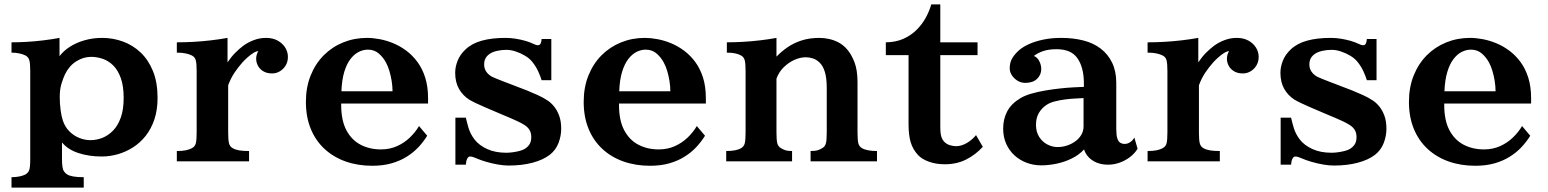

<svg xmlns="http://www.w3.org/2000/svg" viewBox="-20 -732 7022 871"><path d="M250 -477.1Q267.6 -501 296.9 -519.8Q326.2 -538.6 363.8 -549.3Q401.4 -560.1 443.8 -560.1Q492.2 -560.1 537.4 -543.7Q582.5 -527.3 617.9 -493.9Q653.3 -460.4 674.1 -409.2Q694.8 -357.9 694.8 -288.1Q694.8 -233.4 680.4 -190.4Q666 -147.5 640.9 -115.7Q615.7 -84 583 -63.2Q550.3 -42.5 513.9 -32.2Q477.5 -22 440.9 -22Q384.3 -22 336.2 -37.6Q288.1 -53.2 261.2 -85.9V-12.2Q261.2 10.3 263.2 23.9Q265.1 37.6 270.3 45.4Q275.4 53.2 284.2 59.1Q294.4 65.4 312.5 68.6Q330.6 71.8 359.9 71.8V119.1H32.2V71.8Q52.2 71.8 68.6 68.4Q85 64.9 96.2 59.1Q105 53.7 109.6 45.9Q114.3 38.1 115.7 24.2Q117.2 10.3 117.2 -12.2V-409.2Q117.2 -442.9 113.3 -457.8Q109.4 -472.7 96.2 -480Q85 -485.8 68.6 -489.5Q52.2 -493.2 32.2 -493.2V-540Q65.4 -540 102.8 -542.2Q140.1 -544.4 178.2 -549.1Q216.3 -553.7 250 -560.1ZM393.1 -474.1Q357.9 -474.1 325.7 -453.6Q293.5 -433.1 274.9 -395Q266.1 -376.5 258.5 -351.1Q251 -325.7 251 -292Q251 -262.2 254.9 -232.9Q258.8 -203.6 265.1 -185.1Q274.9 -156.2 294.7 -136.2Q314.5 -116.2 339.8 -106.2Q365.2 -96.2 390.1 -96.2Q418 -96.2 444.6 -106.7Q471.2 -117.2 493.2 -139.9Q515.1 -162.6 528.1 -199Q541 -235.4 541 -287.1Q541 -342.3 527.8 -378.4Q514.6 -414.6 493.2 -435.5Q471.7 -456.5 445.6 -465.3Q419.4 -474.1 393.1 -474.1Z M1012.2 -449.2Q1029.3 -474.6 1047.6 -492.9Q1065.9 -511.2 1083 -523.9Q1104 -539.6 1130.9 -549.8Q1157.7 -560.1 1187 -560.1Q1217.3 -560.1 1239.5 -547.9Q1261.7 -535.6 1273.9 -516.1Q1286.1 -496.6 1286.1 -474.1Q1286.1 -452.1 1276.1 -435.3Q1266.1 -418.5 1249.8 -408.7Q1233.4 -398.9 1214.8 -398.9Q1190.4 -398.9 1174.1 -408.9Q1157.7 -418.9 1149.7 -434.6Q1141.6 -450.2 1142.1 -467.5Q1142.6 -484.9 1151.9 -500Q1141.6 -499.5 1128.2 -491Q1114.7 -482.4 1102.1 -470.9Q1089.4 -459.5 1080.1 -449.2Q1060.1 -426.8 1043.5 -401.9Q1026.9 -377 1015.1 -345.2V-130.9Q1015.1 -97.2 1018.8 -82.3Q1022.5 -67.4 1035.2 -60.1Q1046.4 -53.2 1064 -50Q1081.5 -46.9 1109.9 -46.9V0H782.2V-46.9Q806.6 -46.9 823.2 -50.3Q839.8 -53.7 851.1 -60.1Q864.7 -67.4 868.4 -82.3Q872.1 -97.2 872.1 -130.9V-409.2Q872.1 -442.9 868.4 -457.8Q864.7 -472.7 851.1 -480Q839.8 -485.8 823.2 -489.5Q806.6 -493.2 782.2 -493.2V-540Q818.4 -540 858.2 -542.2Q897.9 -544.4 937.5 -549.1Q977.1 -553.7 1012.2 -560.1Z M1645 -560.1Q1671.4 -560.1 1701.9 -554.4Q1732.4 -548.8 1763.4 -536.1Q1794.4 -523.4 1822.8 -502.4Q1851.1 -481.4 1873.5 -451.2Q1896 -420.9 1908.9 -380.1Q1921.9 -339.4 1921.9 -286.1V-262.2H1527.8V-255.9Q1527.8 -185.5 1551.5 -141.1Q1575.2 -96.7 1616 -75.4Q1656.7 -54.2 1708 -54.2Q1748 -54.2 1781.2 -69.1Q1814.5 -84 1839.6 -108.4Q1864.7 -132.8 1880.9 -160.2L1918 -116.2Q1901.4 -89.4 1878.7 -64.9Q1856 -40.5 1825.7 -21.5Q1795.4 -2.4 1756.6 8.8Q1717.8 20 1668.9 20Q1603 20 1547.9 0.5Q1492.7 -19 1452.1 -56.6Q1411.6 -94.2 1389.6 -147.9Q1367.7 -201.7 1367.7 -270Q1367.7 -335.9 1389.2 -389.4Q1410.6 -442.9 1448.5 -481Q1486.3 -519 1536.9 -539.6Q1587.4 -560.1 1645 -560.1ZM1648.9 -506.8Q1627.9 -506.8 1607.4 -496.6Q1586.9 -486.3 1569.8 -464.1Q1552.7 -441.9 1541.7 -405.8Q1530.8 -369.6 1528.8 -317.9H1760.7Q1760.7 -340.3 1756.8 -364.5Q1752.9 -388.7 1746.3 -410.6Q1739.7 -432.6 1731 -448.2Q1718.3 -472.2 1698 -489.5Q1677.7 -506.8 1648.9 -506.8Z M2272.9 -560.1Q2296.9 -560.1 2320.6 -556.2Q2344.2 -552.2 2364.3 -546.4Q2384.3 -540.5 2397 -534.2Q2411.1 -526.9 2419.9 -526.9Q2429.2 -526.9 2432.9 -535.4Q2436.5 -543.9 2437 -555.2H2481V-368.2H2437Q2432.1 -384.8 2421.6 -408Q2411.1 -431.2 2394 -452.1Q2381.8 -467.3 2361.8 -479.2Q2341.8 -491.2 2319.6 -498.5Q2297.4 -505.9 2277.8 -505.9Q2256.3 -505.9 2236.1 -501.5Q2215.8 -497.1 2203.1 -488.8Q2189 -479.5 2182.6 -467.5Q2176.3 -455.6 2176.3 -439.9Q2176.3 -421.4 2185.5 -407.5Q2194.8 -393.6 2211.9 -383.8Q2222.7 -378.9 2237.3 -373Q2252 -367.2 2267.1 -361.3Q2282.2 -355.5 2293.9 -351.1L2328.1 -337.9Q2345.7 -331.5 2370.1 -321.8Q2394.5 -312 2419.7 -300.5Q2444.8 -289.1 2462.9 -276.9Q2478.5 -267.1 2492.9 -249.8Q2507.3 -232.4 2516.6 -207.3Q2525.9 -182.1 2525.9 -147.9Q2525.9 -115.7 2513.7 -83.5Q2501.5 -51.3 2474.1 -29.8Q2444.3 -6.8 2396.2 6.1Q2348.1 19 2287.1 19Q2265.6 19 2239 14.4Q2212.4 9.8 2186.3 2.2Q2160.2 -5.4 2140.1 -14.2Q2131.8 -18.1 2125 -20Q2118.2 -22 2111.8 -22Q2104.5 -22 2099.4 -11.7Q2094.2 -1.5 2093.3 15.1H2045.9V-198.2H2093.3Q2097.2 -180.2 2105.2 -152.6Q2113.3 -125 2132.8 -99.1Q2153.3 -72.8 2189.9 -55.9Q2226.6 -39.1 2276.9 -39.1Q2290.5 -39.1 2306.4 -41.3Q2322.3 -43.5 2336.2 -47.1Q2350.1 -50.8 2357.9 -55.2Q2373.5 -64 2381.8 -76.9Q2390.1 -89.8 2390.1 -109.9Q2390.1 -130.4 2381.3 -143.8Q2372.6 -157.2 2356 -167Q2344.2 -174.3 2326.9 -182.4Q2309.6 -190.4 2292.5 -197.8Q2275.4 -205.1 2263.2 -210L2223.1 -227.1Q2201.7 -236.3 2179.9 -245.6Q2158.2 -254.9 2139.6 -263.7Q2121.1 -272.5 2108.9 -279.8Q2079.1 -298.8 2062 -329.1Q2044.9 -359.4 2044.9 -401.9Q2044.9 -429.2 2056.2 -457Q2067.4 -484.9 2091.8 -507.8Q2120.6 -535.2 2166 -547.6Q2211.4 -560.1 2272.9 -560.1Z M2905.3 -560.1Q2931.6 -560.1 2962.2 -554.4Q2992.7 -548.8 3023.7 -536.1Q3054.7 -523.4 3083 -502.4Q3111.3 -481.4 3133.8 -451.2Q3156.2 -420.9 3169.2 -380.1Q3182.1 -339.4 3182.1 -286.1V-262.2H2788.1V-255.9Q2788.1 -185.5 2811.8 -141.1Q2835.4 -96.7 2876.2 -75.4Q2917 -54.2 2968.3 -54.2Q3008.3 -54.2 3041.5 -69.1Q3074.7 -84 3099.9 -108.4Q3125 -132.8 3141.1 -160.2L3178.2 -116.2Q3161.6 -89.4 3138.9 -64.9Q3116.2 -40.5 3085.9 -21.5Q3055.7 -2.4 3016.8 8.8Q2978 20 2929.2 20Q2863.3 20 2808.1 0.5Q2752.9 -19 2712.4 -56.6Q2671.9 -94.2 2649.9 -147.9Q2627.9 -201.7 2627.9 -270Q2627.9 -335.9 2649.4 -389.4Q2670.9 -442.9 2708.7 -481Q2746.6 -519 2797.1 -539.6Q2847.7 -560.1 2905.3 -560.1ZM2909.2 -506.8Q2888.2 -506.8 2867.7 -496.6Q2847.2 -486.3 2830.1 -464.1Q2813 -441.9 2802 -405.8Q2791 -369.6 2789.1 -317.9H3021Q3021 -340.3 3017.1 -364.5Q3013.2 -388.7 3006.6 -410.6Q3000 -432.6 2991.2 -448.2Q2978.5 -472.2 2958.3 -489.5Q2938 -506.8 2909.2 -506.8Z M3502.4 -475.1Q3525.4 -499 3553.7 -518.3Q3582 -537.6 3617.4 -548.8Q3652.8 -560.1 3697.3 -560.1Q3718.3 -560.1 3741 -555.2Q3763.7 -550.3 3784.7 -539.1Q3805.7 -527.8 3822.3 -508.8Q3842.3 -485.8 3856.2 -450Q3870.1 -414.1 3870.1 -358.9V-130.9Q3870.1 -97.2 3873.8 -82.3Q3877.4 -67.4 3890.1 -60.1Q3911.6 -46.9 3958.5 -46.9V0H3657.2V-46.9Q3677.2 -46.9 3688.2 -50Q3699.2 -53.2 3710.4 -60.1Q3723.1 -67.4 3726.8 -82.3Q3730.5 -97.2 3730.5 -130.9V-332Q3730.5 -378.4 3721.9 -405.8Q3713.4 -433.1 3699.2 -446.8Q3684.1 -461.9 3667.5 -467Q3650.9 -472.2 3635.3 -472.2Q3609.9 -472.2 3583 -460Q3556.2 -447.8 3534.4 -426Q3512.7 -404.3 3502.4 -375V-130.9Q3502.4 -97.2 3506.1 -82.3Q3509.8 -67.4 3522.5 -60.1Q3533.7 -53.2 3544.2 -50Q3554.7 -46.9 3573.2 -46.9V0H3274.4V-46.9Q3320.8 -46.9 3342.3 -60.1Q3355 -67.4 3358.6 -82.3Q3362.3 -97.2 3362.3 -130.9V-409.2Q3362.3 -442.9 3358.6 -457.8Q3355 -472.7 3342.3 -480Q3319.8 -493.2 3277.3 -493.2V-540Q3311.5 -540 3350.6 -542.2Q3389.6 -544.4 3429 -549.1Q3468.3 -553.7 3502.4 -560.1Z M4204.6 -711.9H4245.6V-540H4414.6V-481.9H4245.6V-157.2Q4245.6 -126 4250.7 -110.8Q4255.9 -95.7 4266.6 -85.9Q4276.9 -76.7 4291.3 -72.8Q4305.7 -68.8 4317.4 -68.8Q4340.8 -68.8 4365.5 -83Q4390.1 -97.2 4407.7 -119.1L4438.5 -65.9Q4404.8 -29.3 4362.3 -8.1Q4319.8 13.2 4266.6 13.2Q4226.1 13.2 4193.8 1.5Q4161.6 -10.3 4144.5 -28.8Q4120.6 -54.7 4111.1 -87.4Q4101.6 -120.1 4101.6 -168.9V-481.9H3998.5V-540Q4043.5 -540.5 4078.1 -555.9Q4112.8 -571.3 4138.2 -596.7Q4163.6 -622.1 4179.9 -652.1Q4196.3 -682.1 4204.6 -711.9Z M4793.9 -560.1Q4849.1 -560.1 4895 -548.3Q4940.9 -536.6 4973.6 -511.2Q5006.8 -485.8 5025.4 -447Q5043.9 -408.2 5043.9 -356V-147Q5043.9 -119.1 5048.6 -104.5Q5053.2 -89.8 5062 -84.5Q5070.8 -79.1 5082.5 -79.1Q5094.7 -79.1 5106.4 -86.7Q5118.2 -94.2 5126 -107.9L5140.6 -57.1Q5127 -35.2 5105.5 -19Q5084 -2.9 5058.6 6.1Q5033.2 15.1 5006.8 15.1Q4977.5 15.1 4954.8 5.6Q4932.1 -3.9 4917.7 -19.8Q4903.3 -35.6 4897.9 -54.2Q4875 -29.3 4842.3 -13.2Q4809.6 2.9 4773.4 10.5Q4737.3 18.1 4703.6 18.1Q4668.5 18.1 4637.2 6.3Q4606 -5.4 4582 -27.3Q4558.1 -49.3 4544.4 -80.1Q4530.8 -110.8 4530.8 -148.9Q4530.8 -191.9 4549.3 -227.1Q4567.9 -262.2 4609.9 -287.1Q4628.4 -298.3 4657.7 -306.9Q4687 -315.4 4721.2 -321.3Q4755.4 -327.1 4789.6 -330.8Q4823.7 -334.5 4852.5 -335.9L4897 -337.9V-353Q4897 -390.6 4889.4 -419.2Q4881.8 -447.8 4867.7 -467.8Q4839.4 -508.8 4772.9 -508.8Q4738.3 -508.8 4713.1 -500.5Q4688 -492.2 4669.9 -478Q4685.1 -473.1 4694.3 -455.3Q4703.6 -437.5 4703.6 -418.9Q4703.6 -392.6 4684.6 -374.3Q4665.5 -356 4630.9 -356Q4612.3 -356 4596.2 -365.7Q4580.1 -375.5 4570.3 -390.6Q4560.5 -405.8 4560.5 -421.9Q4560.5 -449.7 4573 -469.5Q4585.4 -489.3 4605 -505.9Q4621.1 -519.5 4648.2 -532Q4675.3 -544.4 4712.4 -552.2Q4749.5 -560.1 4793.9 -560.1ZM4859.9 -285.2Q4837.9 -284.2 4812.7 -281Q4787.6 -277.8 4765.1 -272Q4742.7 -266.1 4728.5 -256.8Q4705.6 -241.7 4692.6 -219.2Q4679.7 -196.8 4679.7 -166Q4679.7 -134.3 4693.8 -111.6Q4708 -88.9 4730.7 -76.9Q4753.4 -64.9 4777.8 -64.9Q4799.8 -64.9 4820.6 -71.8Q4841.3 -78.6 4858.4 -91.1Q4875.5 -103.5 4885.5 -120.8Q4895.5 -138.2 4895.5 -159.2V-287.1Z M5416 -449.2Q5433.1 -474.6 5451.4 -492.9Q5469.7 -511.2 5486.8 -523.9Q5507.8 -539.6 5534.7 -549.8Q5561.5 -560.1 5590.8 -560.1Q5621.1 -560.1 5643.3 -547.9Q5665.5 -535.6 5677.7 -516.1Q5689.9 -496.6 5689.9 -474.1Q5689.9 -452.1 5679.9 -435.3Q5669.9 -418.5 5653.6 -408.7Q5637.2 -398.9 5618.7 -398.9Q5594.2 -398.9 5577.9 -408.9Q5561.5 -418.9 5553.5 -434.6Q5545.4 -450.2 5545.9 -467.5Q5546.4 -484.9 5555.7 -500Q5545.4 -499.5 5532 -491Q5518.6 -482.4 5505.9 -470.9Q5493.2 -459.5 5483.9 -449.2Q5463.9 -426.8 5447.3 -401.9Q5430.7 -377 5418.9 -345.2V-130.9Q5418.9 -97.2 5422.6 -82.3Q5426.3 -67.4 5439 -60.1Q5450.2 -53.2 5467.8 -50Q5485.4 -46.9 5513.7 -46.9V0H5186V-46.9Q5210.4 -46.9 5227.1 -50.3Q5243.7 -53.7 5254.9 -60.1Q5268.6 -67.4 5272.2 -82.3Q5275.9 -97.2 5275.9 -130.9V-409.2Q5275.9 -442.9 5272.2 -457.8Q5268.6 -472.7 5254.9 -480Q5243.7 -485.8 5227.1 -489.5Q5210.4 -493.2 5186 -493.2V-540Q5222.2 -540 5262 -542.2Q5301.8 -544.4 5341.3 -549.1Q5380.9 -553.7 5416 -560.1Z M6016.6 -560.1Q6040.5 -560.1 6064.2 -556.2Q6087.9 -552.2 6107.9 -546.4Q6127.9 -540.5 6140.6 -534.2Q6154.8 -526.9 6163.6 -526.9Q6172.9 -526.9 6176.5 -535.4Q6180.2 -543.9 6180.7 -555.2H6224.6V-368.2H6180.7Q6175.8 -384.8 6165.3 -408Q6154.8 -431.2 6137.7 -452.1Q6125.5 -467.3 6105.5 -479.2Q6085.4 -491.2 6063.2 -498.5Q6041 -505.9 6021.5 -505.9Q6000 -505.9 5979.7 -501.5Q5959.5 -497.1 5946.8 -488.8Q5932.6 -479.5 5926.3 -467.5Q5919.9 -455.6 5919.9 -439.9Q5919.9 -421.4 5929.2 -407.5Q5938.5 -393.6 5955.6 -383.8Q5966.3 -378.9 5981 -373Q5995.6 -367.2 6010.7 -361.3Q6025.9 -355.5 6037.6 -351.1L6071.8 -337.9Q6089.4 -331.5 6113.8 -321.8Q6138.2 -312 6163.3 -300.5Q6188.5 -289.1 6206.5 -276.9Q6222.2 -267.1 6236.6 -249.8Q6251 -232.4 6260.3 -207.3Q6269.5 -182.1 6269.5 -147.9Q6269.5 -115.7 6257.3 -83.5Q6245.1 -51.3 6217.8 -29.8Q6188 -6.8 6139.9 6.1Q6091.8 19 6030.8 19Q6009.3 19 5982.7 14.4Q5956.1 9.8 5929.9 2.2Q5903.8 -5.4 5883.8 -14.2Q5875.5 -18.1 5868.7 -20Q5861.8 -22 5855.5 -22Q5848.1 -22 5843 -11.7Q5837.9 -1.5 5836.9 15.1H5789.6V-198.2H5836.9Q5840.8 -180.2 5848.9 -152.6Q5856.9 -125 5876.5 -99.1Q5897 -72.8 5933.6 -55.9Q5970.2 -39.1 6020.5 -39.1Q6034.2 -39.1 6050 -41.3Q6065.9 -43.5 6079.8 -47.1Q6093.8 -50.8 6101.6 -55.2Q6117.2 -64 6125.5 -76.9Q6133.8 -89.8 6133.8 -109.9Q6133.8 -130.4 6125 -143.8Q6116.2 -157.2 6099.6 -167Q6087.9 -174.3 6070.6 -182.4Q6053.2 -190.4 6036.1 -197.8Q6019 -205.1 6006.8 -210L5966.8 -227.1Q5945.3 -236.3 5923.6 -245.6Q5901.9 -254.9 5883.3 -263.7Q5864.7 -272.5 5852.5 -279.8Q5822.8 -298.8 5805.7 -329.1Q5788.6 -359.4 5788.6 -401.9Q5788.6 -429.2 5799.8 -457Q5811 -484.9 5835.4 -507.8Q5864.3 -535.2 5909.7 -547.6Q5955.1 -560.1 6016.6 -560.1Z M6648.9 -560.1Q6675.3 -560.1 6705.8 -554.4Q6736.3 -548.8 6767.3 -536.1Q6798.3 -523.4 6826.7 -502.4Q6855 -481.4 6877.4 -451.2Q6899.9 -420.9 6912.8 -380.1Q6925.8 -339.4 6925.8 -286.1V-262.2H6531.7V-255.9Q6531.7 -185.5 6555.4 -141.1Q6579.1 -96.7 6619.9 -75.4Q6660.6 -54.2 6711.9 -54.2Q6752 -54.2 6785.2 -69.1Q6818.4 -84 6843.5 -108.4Q6868.7 -132.8 6884.8 -160.2L6921.9 -116.2Q6905.3 -89.4 6882.6 -64.9Q6859.9 -40.5 6829.6 -21.5Q6799.3 -2.4 6760.5 8.8Q6721.7 20 6672.9 20Q6606.9 20 6551.8 0.5Q6496.6 -19 6456.1 -56.6Q6415.5 -94.2 6393.6 -147.9Q6371.6 -201.7 6371.6 -270Q6371.6 -335.9 6393.1 -389.4Q6414.6 -442.9 6452.4 -481Q6490.2 -519 6540.8 -539.6Q6591.3 -560.1 6648.9 -560.1ZM6652.8 -506.8Q6631.8 -506.8 6611.3 -496.6Q6590.8 -486.3 6573.7 -464.1Q6556.6 -441.9 6545.7 -405.8Q6534.7 -369.6 6532.7 -317.9H6764.6Q6764.6 -340.3 6760.7 -364.5Q6756.8 -388.7 6750.2 -410.6Q6743.7 -432.6 6734.9 -448.2Q6722.2 -472.2 6701.9 -489.5Q6681.6 -506.8 6652.8 -506.8Z"/></svg>

Font: BIZ UDPMincho
Style: Bold
Weight: 700
Designer: TypeBank Co., Ltd.
Foundry: Morisawa Inc.
Version: Version 1.06